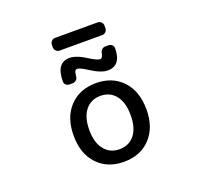

<svg xmlns="http://www.w3.org/2000/svg" viewBox="-151 -1092 1303 1249"><g transform="rotate(-20 500.0 -467.5)"><path d="M397.5 -147.5Q435.5 -98.6 501.5 -98.6Q567.4 -98.6 606 -146.5Q644.5 -194.3 644.5 -282.7Q644.5 -371.1 606 -419.4Q567.4 -467.8 501.5 -467.8Q435.5 -467.8 397 -419.4Q358.4 -371.1 358.4 -282.7Q358.4 -194.3 397.5 -147.5ZM318.4 -481.4Q387.7 -555.7 502 -555.7Q616.2 -555.7 685.1 -481.9Q753.9 -408.2 753.9 -283.2Q753.9 -158.2 685.1 -85Q616.2 -11.7 502 -11.7Q387.7 -11.7 318.8 -85Q250 -158.2 250 -283.2Q250 -408.2 318.4 -481.4ZM515.6 -722.7Q562.5 -692.4 583 -692.4Q599.6 -692.4 605.5 -724.6Q607.4 -739.3 617.7 -749Q627.9 -758.8 642.6 -758.8H664.1Q678.7 -758.8 689.5 -748Q698.2 -739.3 698.2 -727.5Q698.2 -607.4 605.5 -606.4Q558.6 -606.4 488.3 -652.3Q438.5 -684.6 419.9 -684.6Q408.2 -684.6 402.3 -669.9Q399.4 -661.1 397.5 -640.6Q396.5 -627 386.2 -616.7Q376 -606.4 361.3 -606.4H337.9Q324.2 -606.4 313.5 -616.2Q304.7 -626 304.7 -638.7Q304.7 -768.6 397.5 -768.6Q444.3 -768.6 515.6 -722.7ZM353.5 -835Q339.8 -835 329.6 -845.2Q319.3 -855.5 319.3 -869.1V-888.7Q319.3 -902.3 329.6 -912.6Q339.8 -922.9 353.5 -922.9H648.4Q663.1 -922.9 673.3 -912.6Q683.6 -902.3 683.6 -888.7V-869.1Q683.6 -855.5 673.3 -845.2Q663.1 -835 648.4 -835Z"/></g></svg>

Font: Gen Jyuu Gothic L Monospace Medium
Style: Regular
Weight: 500
Designer: [Source Han Sans]
Ryoko NISHIZUKA  (kana & ideographs); Paul D. Hunt (Latin, Greek & Cyrillic); Wenlong ZHANG  (bopomofo
Version: Version 1.002.20150607